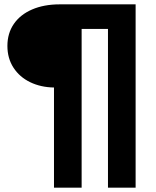

<svg xmlns="http://www.w3.org/2000/svg" viewBox="-20 -762 715 882"><path d="M14 -551Q14 -609 43.5 -652Q73 -695 127.5 -718.5Q182 -742 254 -742H603V100H476V-629H355V100H228V-360Q167 -361 118.5 -384.5Q70 -408 42 -451Q14 -494 14 -551Z"/></svg>

Font: Chess Sans
Style: Bold
Weight: 700
Designer: Wolf Bōese
Foundry: Wolf Bōese
Version: Version 7.223